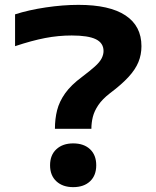

<svg xmlns="http://www.w3.org/2000/svg" viewBox="-20 -760 640 790"><path d="M206 -230Q206 -271 215 -306.5Q224 -342 248 -376Q272 -410 318 -444Q351 -469 370.5 -486.5Q390 -504 398 -519.5Q406 -535 406 -550Q406 -583 374.5 -598.5Q343 -614 275 -614Q220 -614 165.5 -603.5Q111 -593 42 -570V-701Q98 -719 168.5 -729.5Q239 -740 303 -740Q431 -740 496.5 -696.5Q562 -653 562 -570Q562 -535 549.5 -504.5Q537 -474 508.5 -443Q480 -412 432 -376Q401 -352 384.5 -327.5Q368 -303 362 -279Q356 -255 356 -230ZM281 10Q238 10 212 -14Q186 -38 186 -80Q186 -122 212 -146Q238 -170 281 -170Q325 -170 350.5 -146Q376 -122 376 -80Q376 -38 350.5 -14Q325 10 281 10Z"/></svg>

Font: M PLUS Code Latin Expanded
Style: Bold
Weight: 700
Width: 7
Designer: Coji Morishita
Foundry: UNDERFOREST DESIGN
Version: Version 1.002; ttfautohint (v1.8.3)